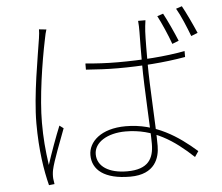

<svg xmlns="http://www.w3.org/2000/svg" viewBox="-56 -866 1112 963"><g transform="rotate(-5 500.0 -384.0)"><path d="M387 -558V-527C445 -523 492 -520 548 -520C663 -520 780 -528 888 -547V-577C790 -558 669 -550 551 -550C493 -550 443 -553 387 -558ZM706 -748H669C671 -732 671 -710 671 -691C670 -651 670 -591 670 -530C670 -410 684 -203 684 -128C684 -54 656 -1 549 -1C458 -1 399 -38 399 -100C399 -159 465 -201 558 -201C698 -201 799 -132 894 -43L913 -71C822 -151 710 -227 561 -227C435 -227 372 -164 372 -98C372 -23 433 27 562 27C688 27 712 -56 712 -115C712 -227 698 -408 698 -532C698 -578 698 -652 700 -692C701 -710 703 -727 706 -748ZM207 -745 170 -749C170 -737 169 -723 166 -704C153 -616 116 -423 116 -280C116 -145 133 -40 152 34L180 31C179 24 177 12 176 3C175 -10 176 -27 179 -41C188 -84 229 -187 250 -244L230 -259C210 -211 178 -123 160 -67C149 -145 144 -203 144 -281C144 -405 171 -581 196 -700C199 -718 203 -732 207 -745ZM797 -773 767 -763C786 -727 815 -661 830 -618L863 -631C846 -673 815 -740 797 -773ZM894 -802 864 -792C885 -757 911 -694 928 -649L961 -662C943 -704 913 -768 894 -802Z"/></g></svg>

Font: Source Han Sans JP VF
Style: Regular
Weight: 250
Designer: Ryoko NISHIZUKA 西塚涼子 (kana, bopomofo & ideographs); Paul D. Hunt (Latin, Greek & Cyrillic); Sandoll Communications 산돌커뮤니
Foundry: Adobe
Version: Version 2.004;hotconv 1.0.118;makeotfexe 2.5.65603